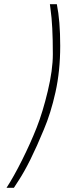

<svg xmlns="http://www.w3.org/2000/svg" viewBox="-20 -774 306 912"><path d="M231 -517Q231 -656 220 -730L217 -754H250Q266 -675 266 -556Q266 -437 243.5 -336Q221 -235 188 -158Q122 2 68 84L46 118H11Q45 66 85 -14Q125 -94 154 -167.5Q183 -241 207 -341.5Q231 -442 231 -517Z"/></svg>

Font: Titillium Web ExtraLight
Style: Italic
Weight: 275
Italic angle: -13°
Version: Version 1.002;PS 57.000;hotconv 1.0.70;makeotf.lib2.5.55311